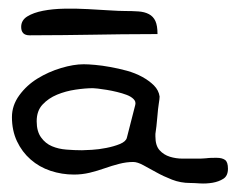

<svg xmlns="http://www.w3.org/2000/svg" viewBox="-20 -425 551 447"><path d="M290 -47.9Q274.4 -47.9 257.3 -43.5Q240.2 -39.1 223.6 -33.2Q207 -27.3 189 -22.9Q170.9 -18.6 152.3 -18.6Q124 -18.6 97.7 -27.3Q71.3 -36.1 51.3 -53.7Q31.2 -71.3 19.5 -96.2Q7.8 -121.1 7.8 -152.3Q7.8 -179.7 24.9 -203.1Q42 -226.6 67.4 -242.2Q92.8 -257.8 122.1 -266.6Q151.4 -275.4 174.8 -275.4Q185.5 -275.4 201.7 -273.9Q217.8 -272.5 236.8 -269Q255.9 -265.6 275.4 -260.3Q294.9 -254.9 311 -246.1Q327.1 -237.3 338.4 -226.1Q349.6 -214.8 351.6 -200.2Q351.6 -195.3 349.6 -183.1Q347.7 -170.9 346.7 -157.2Q345.7 -143.6 344.2 -131.3Q342.8 -119.1 341.8 -113.3V-107.4Q341.8 -85.9 351.6 -75.2Q361.3 -64.5 375.5 -60.1Q389.6 -55.7 405.3 -55.7H436.5Q451.2 -55.7 455.1 -56.2Q459 -56.6 460.4 -56.6Q461.9 -56.6 465.3 -57.1Q468.8 -57.6 484.4 -57.6Q497.1 -57.6 503.9 -52.7Q510.7 -47.9 510.7 -32.2Q510.7 -15.6 500 -8.8Q489.3 -2 474.6 0.5Q460 2.9 445.3 2Q430.7 1 422.9 1Q400.4 1 380.4 -6.8Q360.4 -14.6 343.8 -23.9Q327.1 -33.2 313.5 -40.5Q299.8 -47.9 290 -47.9ZM65.4 -142.6Q65.4 -119.1 75.7 -105Q85.9 -90.8 101.1 -84.5Q116.2 -78.1 134.8 -76.7Q153.3 -75.2 170.9 -75.2Q177.7 -75.2 193.8 -76.2Q210 -77.1 227.5 -80.6Q245.1 -84 259.3 -89.8Q273.4 -95.7 275.4 -104.5L294.9 -180.7Q296.9 -188.5 291 -194.3Q285.2 -200.2 274.9 -204.1Q264.6 -208 252.4 -210.9Q240.2 -213.9 228.5 -215.8Q216.8 -217.8 207.5 -218.8Q198.2 -219.7 196.3 -219.7Q178.7 -219.7 155.8 -216.3Q132.8 -212.9 112.8 -204.6Q92.8 -196.3 79.1 -181.6Q65.4 -167 65.4 -142.6ZM29.3 -362.3Q29.3 -377.9 43.5 -386.7Q57.6 -395.5 80.1 -399.9Q102.5 -404.3 130.4 -404.8Q158.2 -405.3 184.6 -403.8Q210.9 -402.3 234.4 -400.9Q257.8 -399.4 270.5 -399.4Q288.1 -399.4 302.2 -398.4Q316.4 -397.5 326.7 -392.1Q336.9 -386.7 341.8 -376Q346.7 -365.2 346.7 -345.7Q298.8 -345.7 263.7 -345.2Q228.5 -344.7 195.8 -344.2Q163.1 -343.8 128.4 -343.3Q93.8 -342.8 48.8 -342.8Q29.3 -342.8 29.3 -362.3Z"/></svg>

Font: Swanky and Moo Moo Cyrillic
Style: Regular
Weight: 400
Designer: Kimberly Geswein; Denis Ignatov
Foundry: Kimberly Geswein; Denis Ignatov
Version: Version 1.003 June 27, 2018